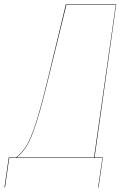

<svg xmlns="http://www.w3.org/2000/svg" viewBox="-74 -700 582 851"><path d="M440.9 -680.2 345.2 -2H381.8L362.8 130.9H360.8L379.9 0H-33.2L-51.8 130.9H-54.2L-35.2 -2H-2.9Q24.9 -23.9 43.7 -54.9Q62.5 -85.9 85 -154.8Q107.4 -223.6 138.2 -351.1L217.8 -680.2ZM342.8 -2 439 -678.2H220.2L140.1 -351.1Q109.4 -224.1 86.9 -155.3Q64.5 -86.4 45.9 -55.2Q27.3 -23.9 0 -2Z"/></svg>

Font: Fira Sans Compressed Two
Style: Italic
Weight: 100
Width: 3
Italic angle: -8°
Designer: Carrois Corporate & Edenspiekermann AG
Foundry: Carrois Corporate GbR & Edenspiekermann AG
Version: Version 4.203;PS 004.203;hotconv 1.0.88;makeotf.lib2.5.64775